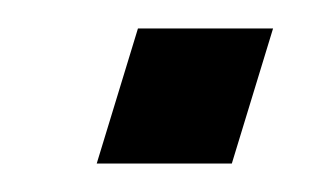

<svg xmlns="http://www.w3.org/2000/svg" viewBox="-20 -115 231 135"><path d="M172 -95H77L48 0H143Z"/></svg>

Font: Din Kursivschrift
Style: Condensed Italic Polish
Weight: 400
Version: Version 1.07